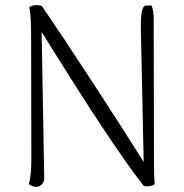

<svg xmlns="http://www.w3.org/2000/svg" viewBox="-20 -717 717 747"><path d="M92 -1Q102 -31 102 -103L101 -580Q101 -657 94 -689Q103 -697 123 -697Q139 -697 144 -692Q220 -581 344 -391Q468 -201 539 -87L528 -605Q527 -637 530 -660.5Q533 -684 541 -693Q548 -696 559 -696Q566 -696 570 -695Q578 -673 578 -644L579 -102Q579 -24 582 -1Q578 3 570 5.5Q562 8 553 8Q543 8 539 6Q416 -150 142 -593L152 -28Q153 -11 143.5 -0.5Q134 10 121 10Q105 10 92 -1Z"/></svg>

Font: Arima Madurai Light
Style: Regular
Weight: 300
Designer: Joana Correia and Natanael Gama
Foundry: NDISCOVER
Version: Version 1.019